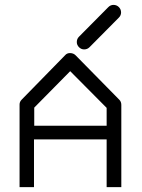

<svg xmlns="http://www.w3.org/2000/svg" viewBox="-20 -814 580 785"><path d="M294 -642Q294 -655 303 -664L423 -785Q432 -794 444 -794Q457 -794 466 -785Q475 -776 475 -763Q475 -751 466 -742L346 -621Q337 -612 324 -612Q312 -612 303 -621Q294 -630 294 -642ZM119 -244V-49H60V-387Q60 -398 69 -407L246 -588Q253.5 -597 266 -597Q280 -597 289 -588L468 -406Q476 -398 476 -385V-49H416V-244ZM120 -300H416V-373L267 -523L120 -374Z"/></svg>

Font: IBM 3270
Style: Regular
Weight: 400
Monospace: yes
Version: Version 2.3.1